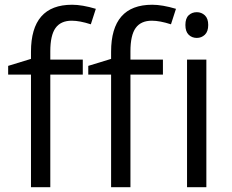

<svg xmlns="http://www.w3.org/2000/svg" viewBox="-20 -785 972 805"><path d="M663.1 -472.2H526.9V0H445.8V-472.2H350.1V-508.8L445.8 -538.1V-567.9Q445.8 -765.1 618.2 -765.1Q660.6 -765.1 717.8 -748L696.8 -683.1Q649.9 -698.2 616.7 -698.2Q570.8 -698.2 548.8 -667.7Q526.9 -637.2 526.9 -569.8V-535.2H663.1ZM327.1 -472.2H190.9V0H109.9V-472.2H14.2V-508.8L109.9 -538.1V-567.9Q109.9 -765.1 282.2 -765.1Q324.7 -765.1 381.8 -748L360.8 -683.1Q314 -698.2 280.8 -698.2Q234.9 -698.2 212.9 -667.7Q190.9 -637.2 190.9 -569.8V-535.2H327.1ZM845.2 0H764.2V-535.2H845.2ZM757.3 -680.2Q757.3 -708 771 -720.9Q784.7 -733.9 805.2 -733.9Q824.7 -733.9 838.9 -720.7Q853 -707.5 853 -680.2Q853 -652.8 838.9 -639.4Q824.7 -626 805.2 -626Q784.7 -626 771 -639.4Q757.3 -652.8 757.3 -680.2Z"/></svg>

Font: WebKoruri
Style: Regular
Weight: 400
Foundry: lindwurm / mohemohe
Version: Version 1.00